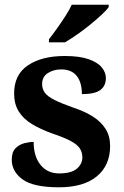

<svg xmlns="http://www.w3.org/2000/svg" viewBox="-20 -786 528 816"><path d="M231 10Q122 10 76 -23.5Q30 -57 30 -107Q30 -140 46 -156Q62 -172 84 -177.5Q106 -183 123 -183Q123 -121 152.5 -85Q182 -49 231 -49Q283 -49 306.5 -69Q330 -89 330 -117Q330 -139 319 -155.5Q308 -172 281 -186.5Q254 -201 207 -217Q153 -236 116 -258.5Q79 -281 59.5 -312.5Q40 -344 40 -389Q40 -469 99 -508.5Q158 -548 255 -548Q318 -548 356.5 -534.5Q395 -521 412.5 -499.5Q430 -478 430 -455Q430 -421 406.5 -403.5Q383 -386 328 -386Q328 -436 306 -463.5Q284 -491 240 -491Q208 -491 183.5 -475.5Q159 -460 159 -429Q159 -408 170.5 -392Q182 -376 212 -361Q242 -346 296 -327Q341 -312 375 -290.5Q409 -269 428.5 -238.5Q448 -208 448 -166Q448 -83 391.5 -36.5Q335 10 231 10ZM188 -619Q203 -638 221.5 -664Q240 -690 257.5 -717Q275 -744 285 -766H442V-756Q433 -743 411.5 -723Q390 -703 363 -681Q336 -659 308 -639.5Q280 -620 256 -606H188Z"/></svg>

Font: Noto Naskh Arabic UI
Style: Regular
Weight: 400
Designer: Monotype Design Team, David Williams, Mohamad Dakak and Nizar Qandah
Foundry: Monotype Imaging Inc.
Version: Version 2.014